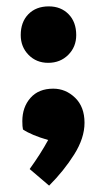

<svg xmlns="http://www.w3.org/2000/svg" viewBox="-20 -532 320 602"><path d="M45 -422Q45 -463 69 -487.5Q93 -512 133 -512Q171 -512 195 -487.5Q219 -463 219 -422Q219 -385 194 -360Q169 -335 131 -335Q94 -335 69.5 -360Q45 -385 45 -422ZM245 -147Q245 -99 212.5 -47.5Q180 4 134 50L73 -2Q107 -49 131 -93Q79 -108 52 -126Q50 -135 50 -152Q50 -196 75.5 -225Q101 -254 147 -254Q186 -254 215.5 -225.5Q245 -197 245 -147Z"/></svg>

Font: Lalezar
Style: Regular
Weight: 400
Designer: Borna Izadpanah
Foundry: Borna Izadpanah
Version: Version 1.003